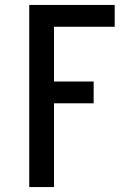

<svg xmlns="http://www.w3.org/2000/svg" viewBox="-20 -540 540 775"><path d="M98 215V-520H443V-432H198V-211H358V-123H198V215Z"/></svg>

Font: Iosevka Curly Slab Semibold
Style: Regular
Weight: 600
Monospace: yes
Designer: Belleve Invis
Foundry: Belleve Invis
Version: Version 22.1.2; ttfautohint (v1.8.4)